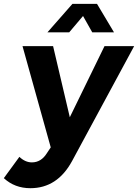

<svg xmlns="http://www.w3.org/2000/svg" viewBox="-78 -778 718 999"><path d="M-58.1 148.9 22.9 38.1Q53.2 66.9 87.9 66.9Q136.2 66.9 166 19L186 -11.2L39.1 -538.1H198.2L285.2 -168L465.8 -538.1H620.1L296.9 60.1Q220.2 201.2 80.1 201.2Q-1.5 201.2 -58.1 148.9ZM168.9 -609.9 298.8 -757.8H426.8L515.1 -609.9H401.9L354 -694.8L282.2 -609.9Z"/></svg>

Font: Trueno SemiBold
Style: Italic
Weight: 600
Designer: Julieta Ulanovsky
Foundry: Julieta Ulanovsky
Version: Version 3.001b | FøM Fix